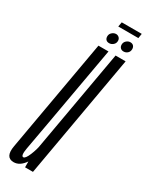

<svg xmlns="http://www.w3.org/2000/svg" viewBox="-221 -770 626 811"><g transform="rotate(30 92.0 -364.0)"><path d="M63 0H101.5L207 -600H158L62.5 -58.5ZM123.5 -600H74.5L5 -206.5Q-11 -113.5 -21.8 -54Q-32.5 5.5 10 5.5Q40 5.5 63.2 -29Q86.5 -63.5 94 -106.5L74 -120.5Q69 -90.5 57 -61.8Q45 -33 35 -33Q22.5 -33 29.5 -72.5Q36.5 -112 53 -203ZM108 -631.5Q118.5 -631.5 127.2 -639Q136 -646.5 136 -658.5Q136 -668 129.8 -674Q123.5 -680 115 -680Q104.5 -680 95.8 -672.2Q87 -664.5 87 -653Q87 -643 92.5 -637.2Q98 -631.5 108 -631.5ZM178 -631.5Q189.5 -631.5 197.5 -639Q205.5 -646.5 205.5 -658.5Q205.5 -668 200 -674Q194.5 -680 184.5 -680Q174 -680 165.5 -672.2Q157 -664.5 157 -653Q157 -643 163 -637.2Q169 -631.5 178 -631.5ZM106.5 -712H204.5L208 -734.5H110.5Z"/></g></svg>

Font: Anybody UltraCondensed Light
Style: Italic
Weight: 300
Width: 1
Italic angle: -10°
Version: Version 1.113;gftools[0.9.25]